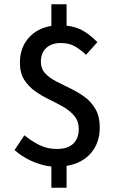

<svg xmlns="http://www.w3.org/2000/svg" viewBox="-20 -767 546 897"><path d="M220 110V11Q173 6 127 -15Q81 -36 48 -66L94 -135Q128 -107 165 -89Q202 -71 245 -71Q297 -71 322.5 -96Q348 -121 348 -164Q348 -200 328 -224.5Q308 -249 277 -267Q246 -285 210.5 -302Q175 -319 144 -341Q113 -363 93 -394.5Q73 -426 73 -474Q73 -543 113 -589Q153 -635 220 -646V-747H291V-647Q339 -642 373 -620.5Q407 -599 435 -570L382 -511Q354 -537 328 -551.5Q302 -566 264 -566Q221 -566 196 -543Q171 -520 171 -479Q171 -446 191 -424.5Q211 -403 242 -387Q273 -371 308.5 -354Q344 -337 375 -314.5Q406 -292 426 -257.5Q446 -223 446 -171Q446 -100 405 -52Q364 -4 291 8V110Z"/></svg>

Font: Assistant SemiBold
Style: Regular
Weight: 600
Designer: Hebrew By Ben Nathan, Latin by Paul Hunt
Version: Version 3.000